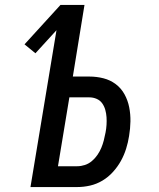

<svg xmlns="http://www.w3.org/2000/svg" viewBox="-20 -755 640 775"><path d="M103 0 208 -633 123 -540 79 -576 224 -735H321L274 -446H341Q370 -446 397.5 -439Q425 -432 447 -415.5Q469 -399 482.5 -374.5Q496 -350 501.5 -322Q507 -294 506.5 -265Q506 -236 501 -206Q497 -180 489 -154.5Q481 -129 468 -105.5Q455 -82 436 -61Q417 -40 393.5 -26Q370 -12 344 -6Q318 0 292 0ZM292 -84Q307 -84 322.5 -89Q338 -94 351 -105Q364 -116 373.5 -130Q383 -144 389 -158.5Q395 -173 399 -188.5Q403 -204 406 -220Q409 -235 410 -251Q411 -267 410 -282Q409 -297 405 -311.5Q401 -326 392.5 -338Q384 -350 370 -356Q356 -362 341 -362H260L214 -84Z"/></svg>

Font: Iosevka Aile Medium
Style: Italic
Weight: 500
Italic angle: -9°
Designer: Belleve Invis
Foundry: Belleve Invis
Version: Version 31.1.0; ttfautohint (v1.8.4)